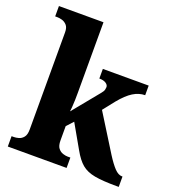

<svg xmlns="http://www.w3.org/2000/svg" viewBox="-137 -868 890 976"><g transform="rotate(20 308.0 -380.0)"><path d="M15 0V-56H28Q39 -56 53.5 -60Q68 -64 79 -77.5Q90 -91 90 -119V-645Q90 -671 78.5 -683.5Q67 -696 52.5 -700Q38 -704 28 -704H15V-760H256V-378Q256 -361 255.5 -339.5Q255 -318 253.5 -300Q252 -282 251 -276L368 -419Q379 -432 381 -441Q383 -450 383 -455Q383 -467 370 -475.5Q357 -484 334 -484V-536H582V-484Q549 -484 517.5 -464.5Q486 -445 450 -401L401 -339L525 -140Q551 -99 571.5 -77.5Q592 -56 612 -56H615V0H603Q528 0 484.5 -8Q441 -16 414 -38.5Q387 -61 362 -106L289 -234L256 -198V-121Q256 -92 267 -78.5Q278 -65 292.5 -60.5Q307 -56 317 -56H333V0Z"/></g></svg>

Font: Noto Serif SemiCondensed ExtraBold
Style: Regular
Weight: 800
Width: 4
Designer: Monotype Design Team
Foundry: Monotype Imaging Inc.
Version: Version 2.015